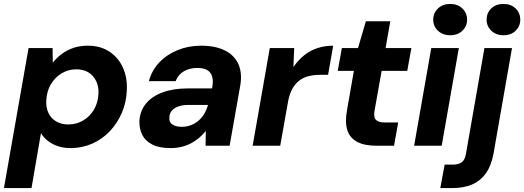

<svg xmlns="http://www.w3.org/2000/svg" viewBox="-41 -740 2662 975"><path d="M-21 215 104 -496H226L227 -423H228Q249 -449 275.5 -468Q302 -487 334 -497.5Q366 -508 405 -508Q468 -508 513.5 -478.5Q559 -449 582.5 -398Q606 -347 603 -282Q601 -221 578 -167.5Q555 -114 516.5 -73.5Q478 -33 427 -10.5Q376 12 317 12Q281 12 252 2Q223 -8 201.5 -25Q180 -42 167 -64L119 215ZM306 -108Q348 -108 382 -128.5Q416 -149 436.5 -184Q457 -219 459 -264Q461 -299 448 -327Q435 -355 409.5 -371.5Q384 -388 347 -388Q305 -388 271 -367Q237 -346 216.5 -310.5Q196 -275 194 -229Q192 -194 205 -166.5Q218 -139 244 -123.5Q270 -108 306 -108Z M825 12Q768 12 732.5 -6Q697 -24 681.5 -55Q666 -86 667 -124Q669 -175 699 -212.5Q729 -250 783.5 -270.5Q838 -291 912 -291H1036Q1043 -327 1036.5 -350Q1030 -373 1011.5 -384Q993 -395 960 -395Q923 -395 893.5 -378.5Q864 -362 851 -328H715Q730 -383 768 -423Q806 -463 861 -485.5Q916 -508 980 -508Q1052 -508 1100.5 -484Q1149 -460 1169.5 -414.5Q1190 -369 1179 -305L1125 0H1003L1004 -74H1003Q988 -55 969 -39Q950 -23 927.5 -11.5Q905 0 879.5 6Q854 12 825 12ZM882 -96Q907 -96 929 -104.5Q951 -113 968.5 -128.5Q986 -144 997.5 -164Q1009 -184 1015 -206V-207H914Q885 -207 863.5 -199Q842 -191 830.5 -176.5Q819 -162 819 -142Q817 -119 835 -107.5Q853 -96 882 -96Z M1242 0 1329 -496H1453L1449 -401H1450Q1476 -438 1506.5 -461.5Q1537 -485 1573.5 -496.5Q1610 -508 1651 -508L1625 -360H1586Q1554 -360 1527 -353.5Q1500 -347 1479 -331Q1458 -315 1443.5 -289Q1429 -263 1422 -225L1382 0Z M1870 0Q1810 0 1773 -19.5Q1736 -39 1723 -78.5Q1710 -118 1721 -180L1756 -380H1674L1695 -496H1777L1817 -632H1941L1917 -496H2048L2027 -380H1897L1861 -178Q1855 -144 1868.5 -131Q1882 -118 1913 -118H1981L1960 0Z M2062 0 2149 -496H2289L2202 0ZM2245 -561Q2207 -561 2183 -584Q2159 -607 2159 -640Q2159 -674 2183 -697Q2207 -720 2245 -720Q2283 -720 2307 -697Q2331 -674 2331 -640Q2331 -607 2307 -584Q2283 -561 2245 -561Z M2195 215 2217 96H2257Q2289 96 2304.5 83.5Q2320 71 2325 42L2419 -496H2559L2465 41Q2453 104 2424.5 142.5Q2396 181 2353.5 198Q2311 215 2257 215ZM2516 -561Q2478 -561 2454 -584Q2430 -607 2430 -640Q2430 -674 2453.5 -697Q2477 -720 2516 -720Q2554 -720 2577.5 -697Q2601 -674 2601 -640Q2601 -607 2577.5 -584Q2554 -561 2516 -561Z"/></svg>

Font: DM Sans 28pt ExtraBold
Style: Italic
Weight: 800
Italic angle: -10°
Version: Version 4.004;gftools[0.9.30]